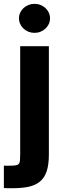

<svg xmlns="http://www.w3.org/2000/svg" viewBox="-46 -789 338 1012"><path d="M-25.6 202.1V83.8Q-19.5 84.5 -15.1 84.5Q-10.7 84.5 -5.7 84.5Q19.2 84.5 32.7 83.1Q46.2 81.7 52.2 75.6Q58.2 69.6 59.3 57.2Q60.4 44.7 60.4 22.7V-545.5H211.6V25.2Q211.6 79.2 199.9 114.2Q188.2 149.1 162.8 169.4Q137.4 189.6 97.8 196.9Q58.2 204.2 2.5 202.8Q-3.6 202.8 -10.1 202.8Q-16.7 202.8 -25.6 202.1ZM135.7 -768.8Q152.7 -768.8 167.6 -762.8Q182.5 -756.7 193.7 -746.4Q204.9 -736.2 211.3 -722.1Q217.7 -708.1 217.7 -692.5Q217.7 -676.5 211.3 -662.6Q204.9 -648.8 193.7 -638.3Q182.5 -627.8 167.6 -621.8Q152.7 -615.8 135.7 -615.8Q119 -615.8 104 -621.8Q89.1 -627.8 77.9 -638.3Q66.8 -648.8 60.4 -662.6Q54 -676.5 54 -692.5Q54 -708.1 60.4 -722.1Q66.8 -736.2 77.9 -746.4Q89.1 -756.7 104 -762.8Q119 -768.8 135.7 -768.8Z"/></svg>

Font: Cannonade
Style: Bold
Weight: 700
Designer: Rasmus Andersson
Foundry: rsms
Version: Version 3.012;git-f93a4a705